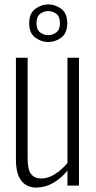

<svg xmlns="http://www.w3.org/2000/svg" viewBox="-20 -839 435 868"><path d="M143 9Q117 9 96.5 -3.5Q76 -16 64 -43.5Q52 -71 52 -117V-578H105V-123Q105 -70 121.5 -51Q138 -32 166 -32Q197 -32 228 -51.5Q259 -71 285 -102V-578H337V0H285V-68Q257 -33 220.5 -12Q184 9 143 9ZM198 -649Q167 -649 139.5 -669Q112 -689 112 -734Q112 -779 139.5 -799Q167 -819 198 -819Q230 -819 257 -799Q284 -779 284 -734Q284 -689 257 -669Q230 -649 198 -649ZM198 -680Q218 -680 234.5 -692.5Q251 -705 251 -734Q251 -764 234.5 -776.5Q218 -789 198 -789Q178 -789 161.5 -776.5Q145 -764 145 -734Q145 -705 161.5 -692.5Q178 -680 198 -680Z"/></svg>

Font: Oswald ExtraLight
Style: Regular
Weight: 250
Designer: Vernon Adams
Foundry: Vernon Adams
Version: Version 4.103;gftools[0.9.33.dev8+g029e19f]